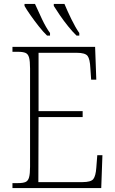

<svg xmlns="http://www.w3.org/2000/svg" viewBox="-20 -951 584 971"><path d="M43 0V-25H72Q96 -25 109 -30.5Q122 -36 127 -54Q132 -72 132 -108V-605Q132 -642 127 -660Q122 -678 109 -683.5Q96 -689 72 -689H43V-714H461L467 -548H441L437 -606Q435 -652 423 -668Q411 -684 368 -684H175V-389H398V-359H175L174 -30H397Q440 -30 452 -45.5Q464 -61 467 -102L472 -166H498L492 0ZM367 -771Q348 -789 325 -817.5Q302 -846 282.5 -874.5Q263 -903 252 -921V-931H306Q320 -897 341 -854Q362 -811 381 -784V-771ZM218 -771Q199 -789 176.5 -817.5Q154 -846 134 -874.5Q114 -903 104 -921V-931H157Q172 -897 192.5 -854Q213 -811 233 -784V-771Z"/></svg>

Font: Noto Serif SemiCondensed ExtraLight
Style: Regular
Weight: 200
Width: 4
Designer: Monotype Design Team
Foundry: Monotype Imaging Inc.
Version: Version 2.014